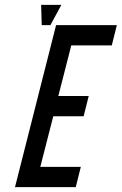

<svg xmlns="http://www.w3.org/2000/svg" viewBox="-20 -770 501 790"><path d="M312.5 -83.3 291.7 0H41.7L210.8 -666.7H460.8L440 -583.3H273.3L220 -375H345L324.2 -291.7H199.2L145.8 -83.3ZM151.7 -666.7 149.2 -750H232.5L187.5 -666.7Z"/></svg>

Font: Yulong
Style: Italic
Weight: 400
Italic angle: -14.25°
Designer: GGBotNet
Foundry: f0n7.com
Version: 1.00